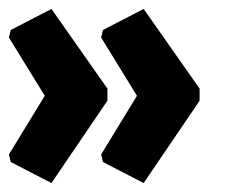

<svg xmlns="http://www.w3.org/2000/svg" viewBox="-28 -448 514 429"><path d="M293 -428 418 -250V-223L293 -39L202 -86L198 -103L278 -234L198 -364L202 -381ZM87 -428 212 -250V-223L87 -39L-4 -86L-8 -103L72 -234L-8 -364L-4 -381Z"/></svg>

Font: Alegreya Sans Black
Style: Regular
Weight: 900
Designer: Juan Pablo del Peral
Foundry: Huerta Tipografica
Version: Version 2.007